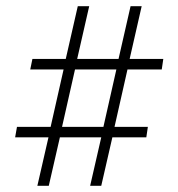

<svg xmlns="http://www.w3.org/2000/svg" viewBox="-20 -603 577 622"><path d="M101 -1 137 -158H29L35 -192H144L186 -378H78L85 -412H193L232 -583H269L230 -412H364L403 -583H439L400 -412H509L504 -378H393L351 -192H459L454 -158H344L308 -1H272L308 -158H174L138 -1ZM181 -192H315L357 -378H223Z"/></svg>

Font: Rokkitt ExtraLight
Style: Regular
Weight: 250
Version: Version 3.103